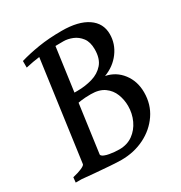

<svg xmlns="http://www.w3.org/2000/svg" viewBox="-145 -684 758 803"><g transform="rotate(-30 234.0 -282.5)"><path d="M435.5 -184.1Q435.5 -126 405 -81.3Q374.5 -36.6 324 -11.5Q273.4 13.7 212.4 13.7Q192.9 13.7 158.2 11.2Q123.5 8.8 87.4 5.6Q51.3 2.4 26.9 0L140.1 -49.3Q155.8 -37.1 180.4 -33Q205.1 -28.8 227.1 -28.8Q264.6 -28.8 292 -48.3Q319.3 -67.9 334.2 -99.9Q349.1 -131.8 349.1 -168.5Q349.1 -198.2 338.4 -225.8Q327.6 -253.4 303.2 -271Q278.8 -288.6 238.3 -288.6Q210.9 -288.6 191.4 -285.9Q171.9 -283.2 154.8 -278.8L156.2 -328.6H197.3Q234.9 -328.6 269.3 -338.6Q303.7 -348.6 325.2 -373.5Q346.7 -398.4 346.7 -443.4Q346.7 -478.5 331.1 -499Q315.4 -519.5 293 -528.6Q270.5 -537.6 250 -537.6Q177.7 -537.6 136.7 -532.2Q95.7 -526.9 62 -519V-550.8Q103 -563 152.8 -571Q202.6 -579.1 265.1 -579.1Q345.2 -579.1 389.2 -549.3Q433.1 -519.5 433.1 -466.8Q433.1 -419.9 404.5 -381.3Q376 -342.8 328.1 -324.7Q376 -315.4 405.8 -276.6Q435.5 -237.8 435.5 -184.1ZM214.8 -563 144.5 -51.8Q143.6 -46.4 157.5 -38.6Q171.4 -30.8 199.7 -24.4L197.3 0H-1L1.5 -24.4Q29.3 -30.8 45.9 -38.3Q62.5 -45.9 63.5 -51.8L133.8 -563Z"/></g></svg>

Font: Dai Banna SIL
Style: Italic
Weight: 400
Italic angle: -11°
Designer: Victor Gaultney
Foundry: SIL International
Version: Version 4.000